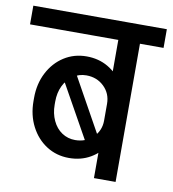

<svg xmlns="http://www.w3.org/2000/svg" viewBox="-99 -703 692 769"><g transform="rotate(10 246.5 -319.0)"><path d="M334 -233V-304H392V-233ZM300 -93 120 -415 164 -449 343 -127ZM-25 -562V-638H354V-562ZM42 -261V-276H128V-261ZM128 -275H42Q42 -332 65.5 -377.5Q89 -423 129.5 -449Q170 -475 221 -475L233 -400Q203 -400 179 -383.5Q155 -367 141.5 -339Q128 -311 128 -275ZM392 -302H334Q334 -344 305 -372Q276 -400 233 -400L221 -475Q270 -475 308.5 -452.5Q347 -430 369.5 -391Q392 -352 392 -302ZM128 -262Q128 -227 141.5 -198Q155 -169 179 -153Q203 -137 233 -137L221 -62Q170 -62 129.5 -88Q89 -114 65.5 -159.5Q42 -205 42 -262ZM392 -234Q392 -185 369.5 -146Q347 -107 308.5 -84.5Q270 -62 221 -62L233 -137Q276 -137 305 -165Q334 -193 334 -234ZM334 0V-626H422V0ZM238 -562V-638H518V-562Z"/></g></svg>

Font: Akshar Light
Style: Regular
Weight: 400
Version: Version 1.100